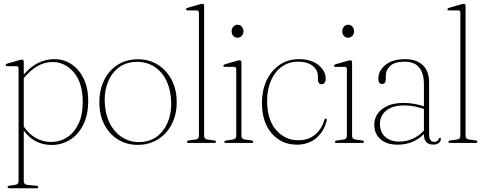

<svg xmlns="http://www.w3.org/2000/svg" viewBox="-20 -743 2517 998"><path d="M103.5 -422V-355.5Q172 -435.5 263 -435.5Q312.5 -435.5 352.2 -408.8Q392 -382 415.2 -333.5Q438.5 -285 438.5 -219.5Q438.5 -144.5 412.2 -93.2Q386 -42 342.8 -15.8Q299.5 10.5 248.5 10.5Q202.5 10.5 165.8 -9Q129 -28.5 103.5 -64.5V199Q103.5 216 122.5 218L169.5 222.5Q178.5 223.5 178.5 230Q178.5 235.5 170 235.5H27.5Q19.5 235.5 19.5 230Q19.5 223.5 30 222L57.5 218Q76.5 215.5 76.5 199.5V-386.5Q76.5 -399 65 -399H18Q9.5 -399 9.5 -405Q9.5 -410 18 -412.5L79 -430Q89 -433 94 -433Q103.5 -433 103.5 -422ZM252 -420.5Q173 -420.5 103.5 -337V-85Q129.5 -46.5 166.2 -25.8Q203 -5 244.5 -5Q290.5 -5 328 -28.8Q365.5 -52.5 387.8 -98.8Q410 -145 410 -212.5Q410 -311.5 364.5 -366Q319 -420.5 252 -420.5Z M697.5 -435Q755 -435 800.5 -406.5Q846 -378 872.2 -327.8Q898.5 -277.5 898.5 -212Q898.5 -146.5 872.2 -96.5Q846 -46.5 800.2 -18.2Q754.5 10 696 10Q638 10 593 -18Q548 -46 522.2 -96Q496.5 -146 496.5 -211.5Q496.5 -277 521.8 -327.5Q547 -378 592.2 -406.5Q637.5 -435 697.5 -435ZM725.5 -6Q774.5 -12 808.8 -44.2Q843 -76.5 858.8 -126.2Q874.5 -176 868.5 -235.5Q858 -331.5 803 -380.5Q748 -429.5 669 -420Q618 -413.5 583.8 -380.8Q549.5 -348 534.5 -298Q519.5 -248 526 -190Q533 -127.5 561 -84Q589 -40.5 631.8 -20Q674.5 0.5 725.5 -6Z M1041 -712V-36.5Q1041 -20 1060 -17.5L1093.5 -13Q1102.5 -12 1102.5 -5.5Q1102.5 0 1094 0H960Q952 0 952 -5.5Q952 -11.5 962.5 -13.5L995 -17.5Q1014 -20 1014 -36V-676.5Q1014 -689 1002.5 -689H955.5Q947 -689 947 -695Q947 -700 955.5 -702.5L1016.5 -720Q1026.5 -723 1031.5 -723Q1041 -723 1041 -712Z M1214.5 -547Q1201 -547 1192.5 -556.5Q1184 -566 1184 -580.5Q1184 -594.5 1193 -604.5Q1202 -614.5 1214.5 -614.5Q1228 -614.5 1236.8 -604.5Q1245.5 -594.5 1245.5 -580.5Q1245.5 -566 1236.5 -556.5Q1227.5 -547 1214.5 -547ZM1235 -418.5V-36.5Q1235 -20 1254 -17.5L1287.5 -13Q1296.5 -12 1296.5 -5.5Q1296.5 0 1288 0H1154Q1146 0 1146 -5.5Q1146 -11 1154.5 -12.5L1189 -17.5Q1208 -20 1208 -36V-383Q1208 -395.5 1196.5 -395.5H1149.5Q1141 -395.5 1141 -401.5Q1141 -406 1149.5 -409L1210.5 -426.5Q1220.5 -429.5 1225.5 -429.5Q1235 -429.5 1235 -418.5Z M1673 -334Q1673 -320.5 1667 -312.8Q1661 -305 1652.5 -305Q1632.5 -305 1632.5 -331.5V-346Q1632.5 -379 1605 -400.8Q1577.5 -422.5 1528.5 -422.5Q1480.5 -422.5 1444.5 -396.2Q1408.5 -370 1388.5 -324.2Q1368.5 -278.5 1368.5 -220Q1368.5 -121 1415 -67.5Q1461.5 -14 1531 -14Q1583.5 -14 1618.2 -43.5Q1653 -73 1666 -119.5Q1668 -126.5 1673 -126.5Q1680 -126.5 1678.5 -118Q1665.5 -61.5 1624.8 -26.2Q1584 9 1523.5 9Q1443 9 1392.2 -49.8Q1341.5 -108.5 1341.5 -209.5Q1341.5 -272.5 1365.2 -323.8Q1389 -375 1432.5 -405.2Q1476 -435.5 1534.5 -435.5Q1598 -435.5 1635.5 -404.8Q1673 -374 1673 -334Z M1789.5 -547Q1776 -547 1767.5 -556.5Q1759 -566 1759 -580.5Q1759 -594.5 1768 -604.5Q1777 -614.5 1789.5 -614.5Q1803 -614.5 1811.8 -604.5Q1820.5 -594.5 1820.5 -580.5Q1820.5 -566 1811.5 -556.5Q1802.5 -547 1789.5 -547ZM1810 -418.5V-36.5Q1810 -20 1829 -17.5L1862.5 -13Q1871.5 -12 1871.5 -5.5Q1871.5 0 1863 0H1729Q1721 0 1721 -5.5Q1721 -11 1729.5 -12.5L1764 -17.5Q1783 -20 1783 -36V-383Q1783 -395.5 1771.5 -395.5H1724.5Q1716 -395.5 1716 -401.5Q1716 -406 1724.5 -409L1785.5 -426.5Q1795.5 -429.5 1800.5 -429.5Q1810 -429.5 1810 -418.5Z M1925.5 -94.5Q1925.5 -144 1966.2 -176Q2007 -208 2077.5 -208Q2107.5 -208 2134.2 -203Q2161 -198 2183.5 -190.5V-304Q2183.5 -422.5 2083 -422.5Q2032.5 -422.5 2009 -401Q1985.5 -379.5 1985.5 -353.5V-332.5Q1985.5 -306.5 1966 -306.5Q1946.5 -306.5 1946.5 -334.5Q1946.5 -374.5 1983 -405Q2019.5 -435.5 2086.5 -435.5Q2145 -435.5 2177.8 -404Q2210.5 -372.5 2210.5 -316.5V-45.5Q2210.5 -5.5 2237 -5.5Q2255.5 -5.5 2261 -21.5Q2263 -27 2266.5 -27Q2271.5 -27 2271.5 -20.5Q2271.5 -9 2261.2 -0.2Q2251 8.5 2232 8.5Q2183.5 8.5 2183.5 -44.5V-46.5Q2129.5 9 2046.5 9Q1990.5 9 1958 -19Q1925.5 -47 1925.5 -94.5ZM1955 -98Q1955 -55 1983 -31Q2011 -7 2055 -7Q2091.5 -7 2124.5 -21.5Q2157.5 -36 2183.5 -64V-176.5Q2161 -184 2135.5 -189.5Q2110 -195 2081.5 -195Q2021 -195 1988 -168.5Q1955 -142 1955 -98Z M2400 -712V-36.5Q2400 -20 2419 -17.5L2452.5 -13Q2461.5 -12 2461.5 -5.5Q2461.5 0 2453 0H2319Q2311 0 2311 -5.5Q2311 -11.5 2321.5 -13.5L2354 -17.5Q2373 -20 2373 -36V-676.5Q2373 -689 2361.5 -689H2314.5Q2306 -689 2306 -695Q2306 -700 2314.5 -702.5L2375.5 -720Q2385.5 -723 2390.5 -723Q2400 -723 2400 -712Z"/></svg>

Font: Fraunces 144pt S050 Thin
Style: Regular
Weight: 100
Version: Version 1.000; ttfautohint (v1.8.3)